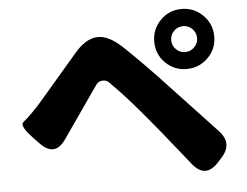

<svg xmlns="http://www.w3.org/2000/svg" viewBox="-52 -818 1103 857"><g transform="rotate(-5 500.0 -389.5)"><path d="M892 -56Q832 8 777 -60L655 -212Q629 -244 602 -276Q527 -366 480 -415Q451 -445 440 -456Q429 -467 411.5 -466Q394 -465 384.5 -452.5Q375 -440 352 -406L222 -219Q171 -146 109 -210L85 -235Q25 -297 43.5 -312Q62 -327 86 -351Q114 -379 140 -410L303 -600Q352 -658 403 -661.5Q454 -665 515 -608Q606 -522 718 -401L910 -196Q966 -136 910 -76ZM791 -485Q735 -485 696 -524Q657 -563 657 -619Q657 -675 696 -714.5Q735 -754 791 -754Q847 -754 886.5 -714.5Q926 -675 926 -619Q926 -563 886.5 -524Q847 -485 791 -485ZM791 -561Q815 -561 832 -578Q849 -595 849 -619Q849 -643 832 -660Q815 -677 791 -677Q767 -677 750 -660Q733 -643 733 -619Q733 -595 750 -578Q767 -561 791 -561Z"/></g></svg>

Font: Resource Han Rounded KR Heavy
Style: Regular
Weight: 900
Designer: Cyano Hao (round all glyphs); Ryoko NISHIZUKA 西塚涼子 (kana, bopomofo & ideographs); Paul D. Hunt (Latin, Greek & Cyrillic)
Foundry: Cyano Hao
Version: 0.990